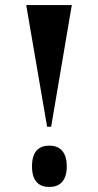

<svg xmlns="http://www.w3.org/2000/svg" viewBox="-20 -734 389 762"><path d="M167 -231H183L265 -714H84ZM176 8C213 8 245 -12 245 -74C245 -136 213 -156 176 -156C137 -156 107 -136 107 -74C107 -12 137 8 176 8Z"/></svg>

Font: Noto Serif Display ExtraCondensed Black
Style: Regular
Weight: 900
Width: 2
Designer: Monotype Design Team
Foundry: Monotype Imaging Inc.
Version: Version 2.009